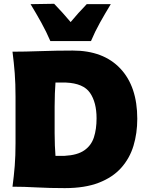

<svg xmlns="http://www.w3.org/2000/svg" viewBox="-20 -986 776 1014"><path d="M46 0Q53.5 -56.5 57.8 -109.8Q62 -163 62 -230.5V-474Q62 -544.5 57.8 -599.5Q53.5 -654.5 46 -713Q110 -713 193.8 -716Q277.5 -719 364 -719Q526 -719 615.5 -624Q705 -529 705 -358.5Q705 -282.5 685 -216.2Q665 -150 620.2 -99.8Q575.5 -49.5 502 -21Q428.5 7.5 322.5 7.5Q241.5 7.5 174.2 3.8Q107 0 46 0ZM273 -163H321.5Q388.5 -166.5 425.2 -192Q462 -217.5 476 -260.8Q490 -304 490 -361Q490 -445.5 455.2 -495.8Q420.5 -546 328 -550H273Q271 -522 269.8 -492.5Q268.5 -463 268.5 -423.5V-283Q268.5 -246 269.8 -217.5Q271 -189 273 -163ZM246 -769Q225 -818 198 -866.8Q171 -915.5 141.5 -964L266 -966Q312 -918.5 353 -869.5Q392.5 -917 438 -964H565Q535.5 -915.5 508.2 -866.8Q481 -818 460.5 -769Z"/></svg>

Font: Commissioner Flair ExtraBold
Style: Regular
Weight: 800
Designer: Kostas Bartsokas
Foundry: Kostas Bartsokas
Version: Version 1.000; ttfautohint (v1.8.3)